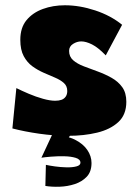

<svg xmlns="http://www.w3.org/2000/svg" viewBox="-20 -494 526 728"><path d="M239 21Q185 21 129 13Q73 5 27 -7L42 -160Q62 -150 89 -138.5Q116 -127 143 -119.5Q170 -112 189 -112Q203 -112 213 -115.5Q223 -119 229 -127.5Q235 -136 235 -149Q235 -168 222 -179.5Q209 -191 189 -199.5Q169 -208 146 -218Q123 -228 103 -242.5Q83 -257 70 -281Q57 -305 57 -343Q57 -389 80.5 -417.5Q104 -446 142.5 -460Q181 -474 226 -474Q282 -474 341 -454.5Q400 -435 443 -400L381 -284Q352 -314 329 -325.5Q306 -337 288 -337Q272 -337 257 -327.5Q242 -318 242 -301Q242 -279 257.5 -265.5Q273 -252 298 -242.5Q323 -233 350.5 -223Q378 -213 403 -199Q428 -185 443.5 -163.5Q459 -142 459 -108Q459 -59 428.5 -31Q398 -3 348 9Q298 21 239 21ZM152 211 154 131Q167 134 188.5 137Q210 140 232 140.5Q254 141 269.5 137Q285 133 285 123Q285 110 267 104.5Q249 99 223.5 98.5Q198 98 173.5 100Q149 102 137 104L187 20Q233 20 264 35.5Q295 51 311 74.5Q327 98 327 124Q327 157 309 176Q291 195 263.5 204Q236 213 206 214Q176 215 152 211ZM137 104 193 -16 275 -21 193 94Z"/></svg>

Font: Marhey Light
Style: Regular
Weight: 300
Designer: Nur Syamsi & Bustanul Arifin
Foundry: Namelatype
Version: Version 1.000